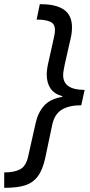

<svg xmlns="http://www.w3.org/2000/svg" viewBox="-57 -734 427 912"><path d="M-37 85Q11 85 39 70Q67 55 77 8L112 -148Q123 -199 152 -231.5Q181 -264 239 -274V-277Q200 -288 182.5 -314.5Q165 -341 165 -380Q165 -394 167.5 -410.5Q170 -427 174 -443L197 -546Q200 -559 202 -570.5Q204 -582 204 -592Q204 -621 181 -631Q158 -641 117 -641L132 -714H138Q210 -714 247.5 -687.5Q285 -661 285 -604Q285 -588 282.5 -571.5Q280 -555 275 -536L251 -430Q248 -414 245.5 -401.5Q243 -389 243 -377Q243 -307 345 -307L329 -234Q271 -234 236.5 -213Q202 -192 191 -141L158 16Q146 72 123 103Q100 134 63 146Q26 158 -30 158H-37Z"/></svg>

Font: Noto Sans
Style: Italic
Weight: 400
Italic angle: -12°
Designer: Monotype Design Team
Foundry: Monotype Imaging Inc.
Version: Version 2.013; ttfautohint (v1.8.4.7-5d5b)